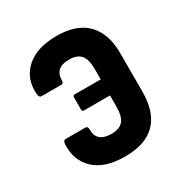

<svg xmlns="http://www.w3.org/2000/svg" viewBox="-127 -598 670 704"><g transform="rotate(-30 208.5 -246.5)"><path d="M205 8Q120 8 76 -33Q32 -74 36 -143Q38 -157 47 -157H131Q141 -157 141 -144Q140 -89 203 -89Q237 -89 252.5 -107Q268 -125 268 -169V-214H157Q150 -214 150 -224V-272Q150 -282 157 -282H268V-327Q268 -367 252.5 -385Q237 -403 203 -403Q143 -403 143 -350Q143 -337 133 -337H49Q40 -337 38 -351Q32 -418 77 -459.5Q122 -501 207 -501Q292 -501 335 -456.5Q378 -412 378 -331V-168Q378 8 205 8Z"/></g></svg>

Font: Sofia Sans Condensed
Style: Bold
Weight: 700
Designer: Botio Nikoltchev, Ani Petrova
Foundry: lettersoup
Version: Version 4.101; ttfautohint (v1.8.4.7-5d5b)